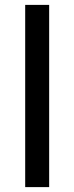

<svg xmlns="http://www.w3.org/2000/svg" viewBox="-20 -765 304 785"><path d="M83 0H181V-745H83Z"/></svg>

Font: Plus Jakarta Sans Medium
Style: Regular
Weight: 500
Designer: Gumpita Rahayu
Foundry: Tokotype
Version: Version 2.004; ttfautohint (v1.8.3)